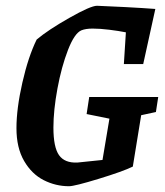

<svg xmlns="http://www.w3.org/2000/svg" viewBox="-20 -636 571 665"><path d="M520 -248 469 -237 440 -59Q405 -42 321.5 -16.5Q238 9 219 9Q173 9 131.5 -12Q90 -33 63.5 -78.5Q37 -124 37 -192Q37 -260 57.5 -350Q78 -440 107 -499Q146 -532 220 -574Q294 -616 316 -616Q348 -615 413.5 -611.5Q479 -608 518 -605L476 -414H409L416 -524Q391 -529 358.5 -533Q326 -537 301 -537Q277 -537 262 -531Q238 -521 215.5 -463Q193 -405 179 -329.5Q165 -254 165 -194Q165 -126 184.5 -98.5Q204 -71 248 -73L335 -82L359 -225L280 -241L289 -300H528Z"/></svg>

Font: Grenze SemiBold
Style: Italic
Weight: 600
Italic angle: -10°
Designer: Renata Polastri
Foundry: Omnibus-Type
Version: Version 1.002; ttfautohint (v1.8)